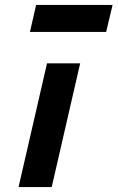

<svg xmlns="http://www.w3.org/2000/svg" viewBox="-20 -756 475 776"><path d="M409 -627 435 -736H126L101 -627ZM189 0 304 -500H170L55 0Z"/></svg>

Font: RazerF5
Style: Bold Italic
Weight: 700
Foundry: Razer Inc.
Version: Version 2